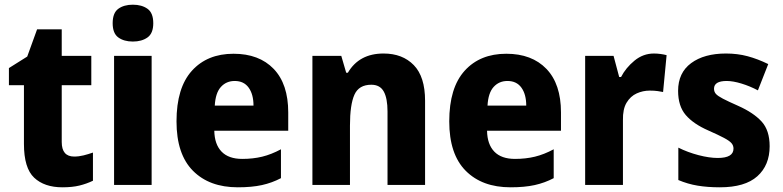

<svg xmlns="http://www.w3.org/2000/svg" viewBox="-20 -788 3334 818"><path d="M296 -121Q316 -121 336 -126Q356 -131 376 -138V-18Q349 -5 318.5 2.5Q288 10 246 10Q169 10 125.5 -31Q82 -72 82 -175V-425H18V-498L96 -547L138 -663H243V-550H369V-425H243V-183Q243 -121 296 -121Z M546 -768Q584 -768 608.5 -750.5Q633 -733 633 -689Q633 -646 608.5 -628.5Q584 -611 546 -611Q508 -611 484 -628.5Q460 -646 460 -689Q460 -733 484 -750.5Q508 -768 546 -768ZM626 -550V0H466V-550Z M975 -559Q1084 -559 1146 -494.5Q1208 -430 1208 -309V-231H893Q894 -173 924 -142Q954 -111 1012 -111Q1058 -111 1097 -120.5Q1136 -130 1177 -152V-29Q1139 -9 1096 0.5Q1053 10 993 10Q872 10 802 -60.5Q732 -131 732 -271Q732 -414 797.5 -486.5Q863 -559 975 -559ZM980 -443Q944 -443 921 -417.5Q898 -392 895 -338H1060Q1060 -386 1039.5 -414.5Q1019 -443 980 -443Z M1614 -560Q1695 -560 1743 -510.5Q1791 -461 1791 -359V0H1631V-313Q1631 -369 1615 -398Q1599 -427 1562 -427Q1509 -427 1490 -384.5Q1471 -342 1471 -253V0H1311V-550H1434L1455 -478H1462Q1510 -560 1614 -560Z M2137 -559Q2246 -559 2308 -494.5Q2370 -430 2370 -309V-231H2055Q2056 -173 2086 -142Q2116 -111 2174 -111Q2220 -111 2259 -120.5Q2298 -130 2339 -152V-29Q2301 -9 2258 0.5Q2215 10 2155 10Q2034 10 1964 -60.5Q1894 -131 1894 -271Q1894 -414 1959.5 -486.5Q2025 -559 2137 -559ZM2142 -443Q2106 -443 2083 -417.5Q2060 -392 2057 -338H2222Q2222 -386 2201.5 -414.5Q2181 -443 2142 -443Z M2766 -560Q2780 -560 2794.5 -558Q2809 -556 2820 -553L2805 -396Q2795 -398 2781.5 -400Q2768 -402 2748 -402Q2719 -402 2692.5 -390Q2666 -378 2649.5 -350.5Q2633 -323 2634 -276V0H2473V-550H2594L2618 -460H2626Q2646 -499 2683 -529.5Q2720 -560 2766 -560Z M3259 -165Q3259 -84 3206.5 -37Q3154 10 3047 10Q2995 10 2952.5 3Q2910 -4 2870 -21V-159Q2910 -139 2956 -127Q3002 -115 3038 -115Q3105 -115 3105 -155Q3105 -168 3096.5 -178Q3088 -188 3064.5 -200.5Q3041 -213 2998 -232Q2934 -260 2901.5 -298Q2869 -336 2869 -401Q2869 -478 2924.5 -519Q2980 -560 3073 -560Q3122 -560 3165 -548.5Q3208 -537 3253 -515L3209 -403Q3175 -421 3139 -432Q3103 -443 3076 -443Q3022 -443 3022 -410Q3022 -397 3030 -388Q3038 -379 3060 -367.5Q3082 -356 3125 -337Q3190 -308 3224.5 -270.5Q3259 -233 3259 -165Z"/></svg>

Font: Noto Sans Lao UI SemCond ExtBd
Style: Regular
Weight: 800
Width: 4
Designer: Monotype Design Team
Foundry: Monotype Imaging Inc.
Version: Version 2.000; ttfautohint (v1.8.4.7-5d5b)